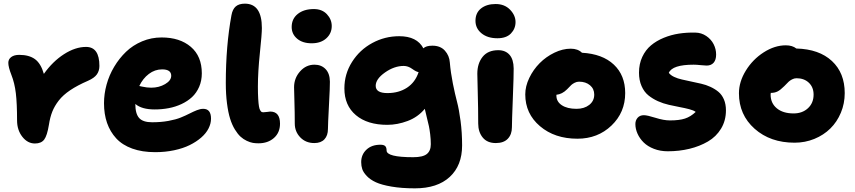

<svg xmlns="http://www.w3.org/2000/svg" viewBox="-20 -780 4720 1060"><path d="M172.9 12.2Q132.3 12.2 103.3 -24.9Q74.2 -62 74.2 -115.2Q74.2 -209 67.4 -265.6Q60.5 -322.3 43 -366.2Q25.9 -409.7 25.9 -433.1Q25.9 -453.1 42 -465.1Q58.1 -477.1 85.9 -477.1Q140.6 -477.1 173.1 -453.4Q205.6 -429.7 222.2 -372.1Q271 -440.9 333.5 -481Q396 -521 455.1 -521Q528.8 -521 528.8 -416Q528.8 -389.2 514.9 -369.4Q501 -349.6 465.8 -334Q407.2 -308.6 367.7 -282Q328.1 -255.4 304.4 -224.9Q280.8 -194.3 268.6 -163.3Q256.3 -132.3 250 -90.8Q240.2 -30.8 223.9 -9.3Q207.5 12.2 172.9 12.2Z M836.9 60.1Q764.6 60.1 710 40.3Q655.3 20.5 621.6 -16.1Q587.9 -52.7 571 -101.3Q554.2 -149.9 554.2 -210Q554.2 -261.2 568.4 -313Q582.5 -364.7 610.4 -411.4Q638.2 -458 675.8 -494.1Q713.4 -530.3 764.4 -551.8Q815.4 -573.2 872.1 -573.2Q972.7 -573.2 1033.4 -521.5Q1094.2 -469.7 1094.2 -375Q1094.2 -334.5 1079.6 -300.8Q1064.9 -267.1 1040.3 -244.1Q1015.6 -221.2 982.2 -205.6Q948.7 -189.9 911.4 -182.9Q874 -175.8 834 -175.8Q762.2 -175.8 727.1 -206.1Q727.1 -152.3 748 -128.7Q769 -105 819.8 -105Q868.7 -105 909.9 -112.5Q951.2 -120.1 978 -131.1Q1004.9 -142.1 1026.4 -153.1Q1047.9 -164.1 1066.9 -171.6Q1085.9 -179.2 1102.1 -179.2Q1145 -179.2 1145 -125Q1145 -97.7 1131.3 -70.8Q1117.7 -43.9 1090.8 -20.5Q1064 2.9 1027.3 21Q990.7 39.1 941.4 49.6Q892.1 60.1 836.9 60.1ZM875 -397Q835 -397 801.8 -371.8Q768.6 -346.7 749 -305.2Q750.5 -304.7 764.6 -301.8Q778.8 -298.8 790.3 -297.4Q801.8 -295.9 814.9 -295.9Q857.9 -295.9 891.6 -315.7Q925.3 -335.4 925.3 -361.8Q925.3 -397 875 -397Z M1406.7 11.2Q1390.6 11.2 1376 8.8Q1361.3 6.3 1342.5 -2.4Q1323.7 -11.2 1308.1 -25.4Q1292.5 -39.6 1276.9 -64.9Q1261.2 -90.3 1250.5 -124.5Q1239.7 -158.7 1233.2 -209.2Q1226.6 -259.8 1226.6 -321.8Q1226.6 -526.4 1257.8 -695.8Q1263.7 -729 1281.5 -744.4Q1299.3 -759.8 1332 -759.8Q1425.8 -759.8 1425.8 -625Q1425.8 -592.3 1414.8 -487.8Q1403.8 -383.3 1403.8 -301.8Q1403.8 -262.2 1405.5 -234.6Q1407.2 -207 1409.7 -192.6Q1412.1 -178.2 1416.7 -170.7Q1421.4 -163.1 1425 -161.6Q1428.7 -160.2 1434.6 -160.2Q1443.4 -160.2 1455.1 -162.1Q1466.8 -164.1 1471.7 -164.1Q1525.9 -164.1 1525.9 -97.2Q1525.9 -47.9 1492.4 -18.3Q1459 11.2 1406.7 11.2Z M1700.7 -541Q1650.4 -541 1620.4 -566.4Q1590.3 -591.8 1590.3 -630.9Q1590.3 -676.3 1624 -703.1Q1657.7 -730 1712.4 -730Q1758.3 -730 1784.9 -701.4Q1811.5 -672.9 1811.5 -636.2Q1811.5 -595.7 1781.5 -568.4Q1751.5 -541 1700.7 -541ZM1715.3 9.8Q1668 9.8 1637.7 -21.7Q1607.4 -53.2 1607.4 -98.1Q1607.4 -160.2 1605.5 -218.3Q1603.5 -276.4 1603.5 -297.9Q1603.5 -348.6 1636.5 -385.7Q1669.4 -422.9 1716.3 -422.9Q1753.9 -422.9 1777.3 -398.7Q1800.8 -374.5 1801.3 -329.1Q1801.8 -303.2 1796.1 -197.5Q1790.5 -91.8 1790.5 -67.9Q1790.5 -31.7 1771.2 -11Q1752 9.8 1715.3 9.8Z M2271 259.8Q2197.3 259.8 2141.8 250.2Q2086.4 240.7 2055.2 226.3Q2023.9 211.9 2004.9 191.7Q1985.8 171.4 1980 153.6Q1974.1 135.7 1974.1 115.2Q1974.1 73.7 2002.9 46.4Q2031.7 19 2080.1 19Q2099.1 19 2106.7 26.6Q2114.3 34.2 2114.3 50.8Q2114.3 87.9 2261.2 87.9Q2314.5 87.9 2336.4 70.3Q2358.4 52.7 2358.4 16.1Q2358.4 -11.2 2355 -38.8Q2351.6 -66.4 2347.9 -83.7Q2344.2 -101.1 2336.4 -131.8Q2328.6 -162.6 2325.2 -179.2Q2287.1 -133.3 2230.5 -112.1Q2173.8 -90.8 2118.2 -90.8Q2008.3 -90.8 1944.8 -144.3Q1881.3 -197.8 1881.3 -292Q1881.3 -371.6 1923.6 -438.2Q1965.8 -504.9 2035.2 -542.5Q2104.5 -580.1 2184.1 -580.1Q2282.2 -580.1 2317.4 -513.2Q2332 -527.8 2367.2 -527.8Q2411.6 -527.8 2436.3 -500.2Q2460.9 -472.7 2463.4 -435.1Q2468.3 -378.4 2480.2 -318.8Q2492.2 -259.3 2503.2 -217.8Q2514.2 -176.3 2522.7 -112.1Q2531.2 -47.9 2531.2 22.9Q2531.2 133.8 2462.9 196.8Q2394.5 259.8 2271 259.8ZM2054.2 -306.2Q2054.2 -266.1 2119.1 -266.1Q2181.6 -266.1 2227.1 -295.9Q2272.5 -325.7 2291 -381.8Q2278.3 -383.3 2255.6 -399.7Q2232.9 -416 2209 -416Q2156.7 -416 2105.5 -379.9Q2054.2 -343.8 2054.2 -306.2Z M2726.1 -568.8Q2671.4 -568.8 2638.2 -596.2Q2605 -623.5 2605 -665Q2605 -709 2635.7 -733.4Q2666.5 -757.8 2716.3 -757.8Q2765.6 -757.8 2795.9 -726.6Q2826.2 -695.3 2826.2 -658.2Q2826.2 -621.6 2800.8 -595.2Q2775.4 -568.8 2726.1 -568.8ZM2717.3 9.8Q2669.9 9.8 2645 -20.8Q2620.1 -51.3 2620.1 -98.1Q2620.1 -184.1 2617.7 -263.9Q2615.2 -343.8 2615.2 -373Q2615.2 -429.7 2644.5 -466.3Q2673.8 -502.9 2731 -502.9Q2770.5 -502.9 2793 -477.5Q2815.4 -452.1 2815.9 -401.9Q2816.4 -369.1 2811.3 -238.5Q2806.2 -107.9 2806.2 -77.1Q2806.2 -38.1 2783.7 -14.2Q2761.2 9.8 2717.3 9.8Z M3168 -14.2Q3042.5 -14.2 2961.2 -83.3Q2879.9 -152.3 2879.9 -258.8Q2879.9 -303.7 2902.1 -349.9Q2924.3 -396 2959.5 -431.4Q2994.6 -466.8 3040.5 -489Q3086.4 -511.2 3130.9 -511.2Q3170.4 -511.2 3192.9 -488.8Q3306.2 -482.4 3368.9 -423.3Q3431.6 -364.3 3431.6 -266.1Q3431.6 -159.2 3355.7 -86.7Q3279.8 -14.2 3168 -14.2ZM3051.8 -252Q3051.8 -218.8 3081.8 -199Q3111.8 -179.2 3162.6 -179.2Q3205.6 -179.2 3233.2 -200.9Q3260.7 -222.7 3260.7 -257.8Q3260.7 -289.6 3237.3 -309.3Q3213.9 -329.1 3176.8 -329.1Q3164.1 -329.1 3152.3 -323Q3140.6 -316.9 3134 -310.8Q3127.4 -304.7 3110.8 -287.1Q3083.5 -259.8 3051.8 -256.8Z M3666.5 55.2Q3625 55.2 3590.3 41.7Q3555.7 28.3 3533.7 6.6Q3511.7 -15.1 3499.8 -41.7Q3487.8 -68.4 3487.8 -95.2Q3487.8 -115.7 3500.2 -129.9Q3512.7 -144 3534.7 -144Q3553.2 -144 3598.9 -129.6Q3644.5 -115.2 3678.7 -115.2Q3730.5 -115.2 3761.7 -125.5Q3793 -135.7 3820.8 -162.1Q3809.6 -170.9 3785.2 -177.2Q3760.7 -183.6 3732.9 -188.7Q3705.1 -193.8 3673.1 -201.2Q3641.1 -208.5 3612.3 -221.4Q3583.5 -234.4 3559.8 -253.4Q3536.1 -272.5 3522 -304.7Q3507.8 -336.9 3507.8 -378.9Q3507.8 -427.2 3525.9 -465.8Q3543.9 -504.4 3574 -529.5Q3604 -554.7 3644.5 -571.3Q3685.1 -587.9 3728.3 -594.5Q3771.5 -601.1 3818.4 -600.1Q3852.1 -599.6 3879.2 -581.3Q3906.2 -563 3919.9 -535.9Q3933.6 -508.8 3933.6 -479Q3933.6 -449.2 3919.7 -433.6Q3905.8 -418 3881.3 -418Q3871.1 -418 3848.1 -420.4Q3825.2 -422.9 3809.6 -422.9Q3691.9 -422.9 3672.4 -377.9Q3682.1 -364.7 3701.7 -355.5Q3721.2 -346.2 3744.9 -341.1Q3768.6 -335.9 3796.4 -329.8Q3824.2 -323.7 3850.8 -317.9Q3877.4 -312 3902.6 -300.3Q3927.7 -288.6 3946.5 -272.9Q3965.3 -257.3 3976.6 -231.2Q3987.8 -205.1 3987.8 -170.9Q3987.8 -114.3 3960.9 -69.8Q3934.1 -25.4 3888.4 1.2Q3842.8 27.8 3786.4 41.5Q3730 55.2 3666.5 55.2Z M4366.7 7.8Q4232.9 7.8 4146.2 -69.1Q4059.6 -146 4059.6 -265.1Q4059.6 -328.6 4097.7 -390.4Q4135.7 -452.1 4196.3 -491Q4256.8 -529.8 4318.4 -529.8Q4354.5 -529.8 4376.5 -512.2Q4502.4 -508.8 4573 -443.1Q4643.6 -377.4 4643.6 -266.1Q4643.6 -208.5 4622.3 -157.7Q4601.1 -106.9 4564.2 -70.6Q4527.3 -34.2 4476.1 -13.2Q4424.8 7.8 4366.7 7.8ZM4234.4 -257.8Q4234.4 -210.4 4268.6 -182.1Q4302.7 -153.8 4361.3 -153.8Q4409.7 -153.8 4440.7 -182.6Q4471.7 -211.4 4471.7 -257.8Q4471.7 -298.3 4445.6 -323.2Q4419.4 -348.1 4377.4 -348.1Q4364.7 -348.1 4352.5 -341.6Q4340.3 -335 4333.7 -328.6Q4327.1 -322.3 4309.6 -304.2Q4288.6 -283.2 4272.7 -275.1Q4256.8 -267.1 4235.4 -267.1Q4234.4 -264.2 4234.4 -257.8Z"/></svg>

Font: Shantell Sans Irregular
Style: Regular
Weight: 800
Designer: Stephen Nixon, Anya Danilova, Shantell Martin
Foundry: Arrow Type
Version: Version 1.006;[9816181b4]